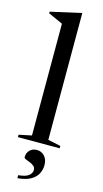

<svg xmlns="http://www.w3.org/2000/svg" viewBox="-144 -785 558 1044"><g transform="rotate(15 135.0 -263.0)"><path d="M181 -28.5 252.5 -13.5V0H17.5V-13.5L89 -28.5V-657.5L7.5 -694.5V-703.5L179 -742H181ZM72.5 199.5Q114.5 195.5 131 181.8Q147.5 168 147.5 150.5Q147.5 136.5 137.5 128.2Q127.5 120 114.2 115Q101 110 91 105.8Q81 101.5 81 96Q81 71 96.5 55.8Q112 40.5 136 40.5Q161.5 40.5 179 59.2Q196.5 78 196.5 110.5Q196.5 134.5 185.5 157.2Q174.5 180 147.5 196Q120.5 212 72.5 216.5Z"/></g></svg>

Font: Newsreader Display
Style: Regular
Weight: 400
Designer: Hugues Gentile
Foundry: Production Type
Version: Version 1.001